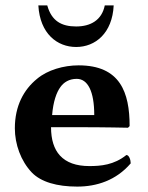

<svg xmlns="http://www.w3.org/2000/svg" viewBox="-20 -681 548 711"><path d="M448 -107C402 -70 353 -66 311 -66C262 -66 226 -79 202 -105C180 -129 169 -164 169 -210H269C369 -210 454 -208 454 -208L460 -214C460 -339 425 -439 271 -439C216 -439 156 -422 117 -389C68 -349 35 -289 35 -206C35 -147 57 -85 98 -42C132 -7 191 10 266 10C338 10 410 -13 464 -76C464 -89 458 -107 448 -107ZM155 -661H122C128 -556 192 -507 262 -507C333 -507 396 -558 401 -661H368C357 -606 315 -583 262 -583C208 -583 171 -603 155 -661ZM173 -255C177 -304 189 -339 204 -359C216 -376 236 -389 264 -389C305 -389 329 -343 329 -255Z"/></svg>

Font: Libertinus Sans
Style: Bold
Weight: 700
Designer: Philipp H. Poll, Khaled Hosny
Foundry: Caleb Maclennan
Version: Version 7.050;RELEASE